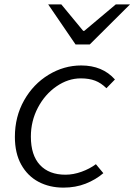

<svg xmlns="http://www.w3.org/2000/svg" viewBox="-20 -844 614 877"><path d="M48 -219Q48 -311 90 -385.5Q132 -460 202 -502.5Q272 -545 351 -545Q448 -545 505 -481L466 -441Q442 -465 414.5 -475.5Q387 -486 349 -486Q291 -486 238 -449.5Q185 -413 153 -352Q121 -291 121 -220Q121 -135 162.5 -90.5Q204 -46 279 -46Q315 -46 352.5 -59.5Q390 -73 418 -94L452 -53Q417 -23 371 -5Q325 13 270 13Q206 13 156 -13.5Q106 -40 77 -92Q48 -144 48 -219ZM200 -824H260L360 -703H365L509 -824H574L390 -641H325Z"/></svg>

Font: Nebula Sans Book
Style: Regular
Weight: 400
Italic angle: -9°
Designer: Paul D. Hunt for Adobe (as Source Sans)
Foundry: Nebula Entertainment & Broadcasting LLC
Version: Version 1.010